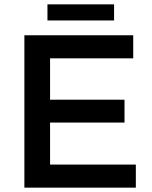

<svg xmlns="http://www.w3.org/2000/svg" viewBox="-20 -862 696 882"><path d="M198 -842H504V-768H198ZM92 -700H592V-594H210V-404H552V-299H210V-106H604V0H92Z"/></svg>

Font: Montserrat-Arabic
Style: Regular
Weight: 400
Designer: Mohamed Gaber
Foundry: Kief Type Foundry
Version: Version 5.008;PS 005.008;hotconv 1.0.88;makeotf.lib2.5.64775